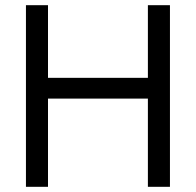

<svg xmlns="http://www.w3.org/2000/svg" viewBox="-20 -720 755 740"><path d="M80 -700H165V-420H550V-700H635V0H550V-340H165V0H80Z"/></svg>

Font: Jost
Style: Regular
Weight: 400
Version: Version 3.500